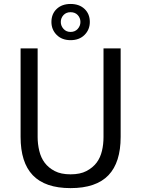

<svg xmlns="http://www.w3.org/2000/svg" viewBox="-20 -947 720 979"><path d="M242.2 -835Q242.2 -876 269 -901.4Q295.9 -926.8 339.8 -926.8Q384.3 -926.8 411.1 -901.4Q438 -876 438 -835Q438 -795.9 411.1 -769Q384.3 -742.2 339.8 -742.2Q295.9 -742.2 269 -769Q242.2 -795.9 242.2 -835ZM290 -835Q290 -814.9 304.2 -799.3Q317.9 -784.2 339.8 -784.2Q362.3 -784.2 376 -799.3Q390.1 -814.9 390.1 -835Q390.1 -855.5 376 -870.6Q362.3 -884.8 339.8 -884.8Q317.9 -884.8 304.2 -870.6Q290 -855.5 290 -835ZM339.8 12.2Q210 12.2 147 -53.7Q85 -118.7 85 -249V-700.2H171.9V-248Q171.9 -212.9 180.2 -178.2Q188.5 -143.1 207.5 -117.7Q227.1 -91.3 259.3 -74.7Q291 -58.1 339.8 -58.1Q388.7 -58.1 420.4 -74.7Q453.1 -91.8 472.7 -117.7Q491.7 -143.1 500 -178.2Q507.8 -210.9 507.8 -248V-700.2H595.2V-249Q595.2 -118.7 533.2 -53.7Q470.2 12.2 339.8 12.2Z"/></svg>

Font: Post Grotesk Regular
Style: Regular
Weight: 500
Version: 0.900; ttfautohint (v0.96) -l 8 -r 50 -G 200 -x 14 -w "gGD" 